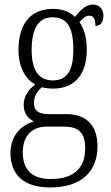

<svg xmlns="http://www.w3.org/2000/svg" viewBox="-20 -583 486 843"><path d="M200 240C339 240 408 169 408 59C408 -22 369 -82 271 -82H194C152 -82 129 -95 129 -130C129 -163 146 -185 164 -200C175 -196 200 -194 214 -194C312 -194 361 -262 361 -364C361 -424 347 -460 329 -486C345 -505 357 -514 373 -514C392 -514 399 -497 399 -469C423 -469 434 -488 434 -514C434 -540 419 -563 388 -563C352 -563 326 -529 309 -509C289 -529 255 -544 214 -544C114 -544 61 -479 61 -361C61 -295 89 -236 135 -212C107 -191 84 -162 84 -123C84 -82 106 -61 129 -50C79 -36 26 7 26 89C26 182 82 240 200 240ZM212 -230C150 -230 119 -274 119 -364C119 -462 152 -507 210 -507C273 -507 302 -466 302 -365C302 -272 274 -230 212 -230ZM202 203C110 203 80 151 80 86C80 8 127 -27 182 -27H260C326 -27 354 0 354 68C354 146 314 203 202 203Z"/></svg>

Font: Noto Serif Thai Condensed Light
Style: Regular
Weight: 300
Width: 3
Designer: Monotype Design Team
Foundry: Monotype Imaging Inc.
Version: Version 2.002